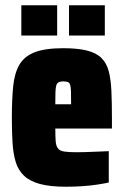

<svg xmlns="http://www.w3.org/2000/svg" viewBox="-20 -701 471 729"><path d="M231 8Q170 8 131.5 -2.5Q93 -13 71 -34Q49 -55 39.5 -86.5Q30 -118 27.5 -160Q25 -202 25 -254Q25 -323 30 -373Q35 -423 53.5 -455Q72 -487 111.5 -502.5Q151 -518 220 -518Q275 -518 310.5 -509Q346 -500 365.5 -480.5Q385 -461 393 -430Q401 -399 403 -355.5Q405 -312 405 -254V-213H190Q190 -182 191.5 -164Q193 -146 200.5 -137Q208 -128 224.5 -125.5Q241 -123 271 -123Q285 -123 302.5 -123.5Q320 -124 343 -125Q366 -126 393 -127V-8Q375 -4 348.5 0Q322 4 291.5 6Q261 8 231 8ZM250 -296V-305Q250 -335 249.5 -352.5Q249 -370 246.5 -378.5Q244 -387 237.5 -389.5Q231 -392 220 -392Q209 -392 202.5 -388.5Q196 -385 193.5 -376Q191 -367 190.5 -349.5Q190 -332 190 -305H257ZM61 -566V-681H197V-566ZM242 -566V-681H378V-566Z"/></svg>

Font: Saira Condensed Black
Style: Regular
Weight: 900
Width: 3
Designer: Hector Gatti with collaboration of the Omnibus-Type team
Foundry: Omnibus-Type
Version: Version 1.101